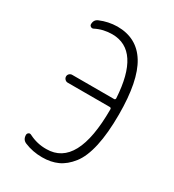

<svg xmlns="http://www.w3.org/2000/svg" viewBox="-181 -842 863 954"><g transform="rotate(30 250.0 -365.0)"><path d="M108.4 -9.8Q85 -19.5 85 -46.9Q85 -54.7 91.8 -59.6Q98.6 -64.5 107.4 -59.6Q155.3 -35.2 208 -36.1Q384.8 -36.1 384.8 -365.2V-366.2Q384.8 -375 376 -375H134.8Q126 -375 119.1 -381.8Q112.3 -388.7 112.3 -397.9Q112.3 -407.2 119.1 -413.6Q126 -419.9 134.8 -419.9H375Q382.8 -419.9 382.8 -428.7Q367.2 -693.4 208 -694.3Q155.3 -694.3 112.3 -671.9Q104.5 -668 97.2 -672.4Q89.8 -676.8 89.8 -684.6Q89.8 -710.9 112.3 -719.7Q158.2 -739.3 210 -740.2Q322.3 -740.2 378.4 -648.9Q434.6 -557.6 434.6 -365.2Q434.6 -257.8 418 -182.6Q401.4 -107.4 369.1 -66.4Q336.9 -25.4 298.3 -7.8Q259.8 9.8 210 9.8Q155.3 9.8 108.4 -9.8Z"/></g></svg>

Font: Rounded Mgen+ 1m light
Style: Regular
Weight: 200
Designer: [Source Han Sans]
Ryoko NISHIZUKA  (kana & ideographs); Paul D. Hunt (Latin, Greek & Cyrillic); Wenlong ZHANG  (bopomofo
Version: Version 1.059.20150602